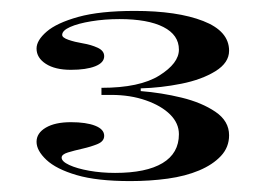

<svg xmlns="http://www.w3.org/2000/svg" viewBox="-20 -743 487 352"><path d="M219 -411Q158 -411 120.5 -422Q83 -433 65 -450Q47 -467 47 -483Q47 -499 64 -509Q81 -519 110 -519Q138 -519 154.5 -512.5Q171 -506 171 -494Q171 -484 159 -479Q147 -474 131.5 -470.5Q116 -467 104.5 -463.5Q93 -460 93 -454Q93 -447 107 -440.5Q121 -434 143.5 -430Q166 -426 191 -426Q248 -426 278 -444Q308 -462 308 -497Q308 -517 292 -533Q276 -549 247.5 -559Q219 -569 184 -569H166V-582Q236 -582 272 -604.5Q308 -627 308 -652Q308 -679 279.5 -693.5Q251 -708 199 -708Q172 -708 147.5 -704Q123 -700 108.5 -693.5Q94 -687 94 -679Q94 -674 105.5 -670Q117 -666 132 -663.5Q147 -661 159 -655.5Q171 -650 171 -640Q171 -628 154.5 -621.5Q138 -615 110 -615Q81 -615 64 -626Q47 -637 47 -654Q47 -669 65.5 -685Q84 -701 123.5 -712Q163 -723 227 -723Q305 -723 352.5 -704.5Q400 -686 400 -650Q400 -628 375 -612.5Q350 -597 312.5 -589.5Q275 -582 238 -581V-576Q276 -573 313 -564Q350 -555 375 -538Q400 -521 400 -495Q400 -473 385 -457Q370 -441 345 -430.5Q320 -420 287.5 -415.5Q255 -411 219 -411Z"/></svg>

Font: Kalnia Expanded
Style: Regular
Weight: 400
Width: 7
Designer: Frida Medrano
Foundry: Frida Medrano
Version: Version 1.105